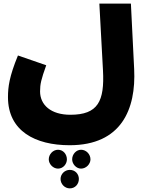

<svg xmlns="http://www.w3.org/2000/svg" viewBox="-20 -780 821 1059"><path d="M24 -244C24 -57 175 21 364 21C649 21 731 -177 720 -399L702 -760H528L548 -392C557 -222 521 -147 368 -147C261 -147 201 -201 201 -276C201 -316 207 -342 235 -420L79 -474C31 -357 24 -300 24 -244ZM427 46C400 46 378 71 378 99C378 124 400 150 427 150C456 150 479 124 479 99C479 71 456 46 427 46ZM300 46C272 46 249 71 249 99C249 124 272 150 300 150C329 150 349 124 349 99C349 71 329 46 300 46ZM365 157C337 157 314 180 314 207C314 235 337 259 365 259C395 259 415 235 415 207C415 180 395 157 365 157Z"/></svg>

Font: Noto Sans Arabic UI Bk
Style: Regular
Weight: 900
Designer: Monotype Design Team, Nadine Chahine and Nizar Qandah
Foundry: Monotype Imaging Inc.
Version: Version 2.010